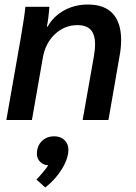

<svg xmlns="http://www.w3.org/2000/svg" viewBox="-20 -530 599 848"><path d="M73 -370Q89 -463 92 -500H198Q195 -453 187 -412H190Q216 -458 263 -484Q310 -510 368 -510Q441 -510 478 -470Q515 -430 515 -353Q515 -318 508 -282L459 0H345L395 -283Q400 -315 400 -333Q400 -377 381 -398Q362 -419 322 -419Q265 -419 222.5 -379Q180 -339 169 -274L121 0H8ZM282 131Q282 170 253.5 216.5Q225 263 180 298L141 263Q177 225 193 200Q171 199 157 184.5Q143 170 143 149Q143 115 164.5 93.5Q186 72 220 72Q247 72 264.5 88.5Q282 105 282 131Z"/></svg>

Font: Sarabun SemiBold
Style: Italic
Weight: 600
Italic angle: -10°
Designer: Suppakit Chalermlarp | Katatrad Co.,Ltd.
Foundry: Cadson Demak Co.,Ltd.
Version: Version 1.000; ttfautohint (v1.6)